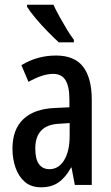

<svg xmlns="http://www.w3.org/2000/svg" viewBox="-20 -786 472 816"><path d="M218 -550Q297 -550 333.5 -502Q370 -454 370 -362V0H298L284 -74H282Q259 -32 229 -11Q199 10 155 10Q112 10 85.5 -13Q59 -36 46 -73.5Q33 -111 33 -154Q33 -236 79 -279.5Q125 -323 211 -327L275 -330V-363Q275 -418 258.5 -445Q242 -472 206 -472Q161 -472 101 -438L71 -509Q138 -550 218 -550ZM231 -260Q130 -255 130 -155Q130 -109 146 -88Q162 -67 190 -67Q229 -67 252.5 -105Q276 -143 276 -210V-263ZM207 -766Q217 -744 232.5 -716Q248 -688 264 -661.5Q280 -635 294 -617V-606H230Q211 -623 184 -650.5Q157 -678 132.5 -707Q108 -736 95 -757V-766Z"/></svg>

Font: Noto Sans Gujarati UI ExtraCondensed Medium
Style: Regular
Weight: 500
Width: 2
Designer: Jelle Bosma - Monotype Design Team, Universal Thirst
Foundry: Monotype Imaging Inc.
Version: Version 2.106; ttfautohint (v1.8.4.7-5d5b)